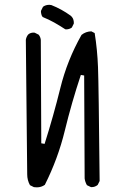

<svg xmlns="http://www.w3.org/2000/svg" viewBox="-20 -807 540 813"><path d="M136.2 -13.7Q154.8 -13.7 169.9 -24.4Q225.6 -135.3 254.4 -253.7Q283.2 -372.1 322.3 -489.7L336.4 -487.3L338.4 -51.3Q340.3 -36.6 348.1 -22.9L364.3 -15.1Q365.7 -14.6 367.7 -14.6Q382.3 -14.6 393.6 -23.9L401.9 -40.5Q397.9 -448.2 395 -522.7Q392.1 -597.2 380.9 -667L366.7 -674.3Q343.3 -673.8 325.2 -659.2Q264.6 -552.2 235.4 -433.8Q206.1 -315.4 168.9 -197.8L154.8 -200.2L152.8 -638.2Q151.4 -650.9 143.6 -660.2L127 -668.5Q125 -668.9 120.6 -668.9Q116.2 -668.9 110.4 -667.2Q104.5 -665.5 99.1 -660.6Q91.3 -650.9 89.4 -638.2L95.2 -68.8Q95.2 -43.9 106.9 -22.9L123.5 -14.6Q130.4 -13.7 136.2 -13.7ZM259.8 -682.6Q273.9 -682.6 284.2 -690.4L292.5 -707Q292.5 -708.5 292.5 -710.2Q292.5 -711.9 292.5 -714.1Q292.5 -716.3 291.7 -719.2Q291 -722.2 290.3 -724.9Q289.6 -727.5 288.1 -730Q284.7 -735.8 279.8 -740.2Q240.7 -768.6 197.3 -785.6Q192.9 -786.6 188.5 -786.6Q173.3 -786.6 162.1 -778.3L153.8 -761.7Q153.3 -759.8 153.3 -757.1Q153.3 -754.4 154.3 -750Q155.3 -741.7 160.6 -734.9Q185.5 -725.1 209.5 -711.7Q233.4 -698.2 256.3 -683.1Q258.3 -682.6 259.8 -682.6Z"/></svg>

Font: Bakudai
Style: ExtraLight
Weight: 200
Version: Version 1.48